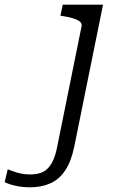

<svg xmlns="http://www.w3.org/2000/svg" viewBox="-180 -557 515 820"><path d="M-160 221 -147 166Q-136 170 -121.5 175.5Q-107 181 -89 184.5Q-71 188 -50 188Q-18 188 4 177Q26 166 41 139.5Q56 113 64 71L168 -443Q171 -456 162 -464Q153 -472 134.5 -478Q116 -484 90 -488L78 -490L88 -537H260L137 70Q124 133 98 171.5Q72 210 34 226.5Q-4 243 -53 243Q-76 243 -97.5 239.5Q-119 236 -134.5 231Q-150 226 -160 221Z"/></svg>

Font: Roboto Serif 20pt Light
Style: Italic
Weight: 300
Italic angle: -10°
Version: Version 1.007